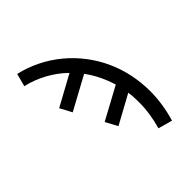

<svg xmlns="http://www.w3.org/2000/svg" viewBox="-206 -668 1012 1012"><g transform="rotate(-45 300.0 -162.5)"><path d="M491 213 412 191Q424 150 430.5 107Q437 64 437 21Q437 2 436 -16.5Q435 -35 432 -54L271 34L235 -33L416 -131Q403 -174 383.5 -214Q364 -254 338 -289L152 -188L117 -254L287 -347Q242 -391 186 -421.5Q130 -452 69 -466L88 -538Q150 -524 207.5 -495.5Q265 -467 314 -426.5Q363 -386 402 -335Q441 -284 467.5 -226Q494 -168 507 -105Q520 -42 520 21Q520 70 512.5 118.5Q505 167 491 213Z"/></g></svg>

Font: Iosevka Curly Extended
Style: Regular
Weight: 400
Width: 7
Monospace: yes
Designer: Belleve Invis
Foundry: Belleve Invis
Version: Version 11.1.0; ttfautohint (v1.8.3)